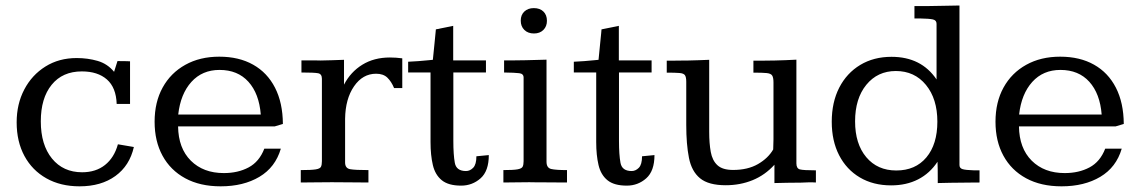

<svg xmlns="http://www.w3.org/2000/svg" viewBox="-20 -653 4081 687"><path d="M264.6 13.7Q196.8 13.7 146 -14.9Q95.2 -43.5 67.4 -95Q39.6 -146.5 39.6 -215.3Q39.6 -280.8 66.9 -332.8Q94.2 -384.8 142.6 -415Q190.9 -445.3 254.4 -445.3Q293.9 -445.3 329.3 -435.1Q364.7 -424.8 388.2 -396L400.4 -434.6Q402.8 -434.6 412.8 -434.3Q422.9 -434.1 432.9 -434.1Q442.9 -434.1 445.3 -433.6V-281.2H397.5Q395.5 -339.8 362.5 -368.7Q329.6 -397.5 272.9 -397.5Q203.6 -397.5 164.8 -349.6Q126 -301.8 126 -218.8Q126 -134.8 166 -85.7Q206.1 -36.6 273.9 -36.6Q322.8 -36.6 355.7 -62.7Q388.7 -88.9 401.9 -136.7L459 -127Q443.8 -60.1 392.8 -23.2Q341.8 13.7 264.6 13.7Z M769.5 13.7Q695.8 13.7 642.8 -15.1Q589.8 -43.9 561.5 -95.9Q533.2 -147.9 533.2 -217.3Q533.2 -287.6 562 -339.8Q590.8 -392.1 643.1 -421.1Q695.3 -450.2 764.6 -450.2Q835 -450.2 885.7 -421.6Q936.5 -393.1 964.1 -339.1Q991.7 -285.2 992.2 -209.5L962.9 -200.7H617.2Q618.2 -122.6 662.8 -78.1Q707.5 -33.7 780.8 -33.7Q831.5 -33.7 869.6 -54Q907.7 -74.2 925.8 -121.1H984.9Q965.3 -54.2 908.2 -20.3Q851.1 13.7 769.5 13.7ZM617.7 -243.2H913.1Q907.2 -317.9 868.9 -360.4Q830.6 -402.8 765.6 -402.8Q703.6 -402.8 664.8 -359.9Q626 -316.9 617.7 -243.2Z M1056.2 0V-44.4Q1093.8 -44.4 1109.4 -46.9Q1125 -49.3 1128.4 -56.2Q1131.8 -63 1131.8 -76.2V-371.1Q1131.8 -388.2 1118.4 -390.9Q1105 -393.6 1058.6 -393.6V-437Q1065.9 -437 1082.3 -437Q1098.6 -437 1112.8 -436.8Q1127 -436.5 1127 -436.5Q1147 -436.5 1168 -437.5Q1189 -438.5 1210.9 -439V-350.1Q1234.4 -395.5 1276.4 -421.4Q1318.4 -447.3 1375 -447.3Q1397 -447.3 1419.4 -444.3V-337.9Q1412.1 -337.9 1404.8 -337.9Q1397.5 -337.9 1390.1 -337.9Q1380.4 -361.3 1366 -375.2Q1351.6 -389.2 1325.7 -389.2Q1277.8 -389.2 1246.8 -344.2Q1215.8 -299.3 1214.8 -228Q1214.8 -228 1214.8 -212.6Q1214.8 -197.3 1214.8 -174.6Q1214.8 -151.9 1214.8 -128.7Q1214.8 -105.5 1214.8 -89.4Q1214.8 -73.2 1214.8 -71.8Q1214.8 -50.8 1232.9 -47.6Q1251 -44.4 1298.3 -44.4V0Q1267.6 0 1238.3 -0.5Q1209 -1 1167 -1Q1130.9 -1 1106.7 -0.5Q1082.5 0 1056.2 0Z M1629.9 11.2Q1584.5 11.2 1560.8 -8.1Q1537.1 -27.3 1528.8 -62.5Q1520.5 -97.7 1520.5 -144.5V-393.6H1440.4V-432.1Q1456.5 -432.6 1477.3 -434.3Q1498 -436 1513.4 -437.5Q1528.8 -439 1528.8 -439Q1529.3 -443.8 1531 -460.7Q1532.7 -477.5 1534.7 -497.3Q1536.6 -517.1 1538.1 -532Q1539.6 -546.9 1539.6 -547.9L1601.6 -560.5V-437H1718.8V-393.6H1602.1V-148.9Q1602.1 -99.6 1607.4 -70.3Q1612.8 -41 1647.5 -41Q1661.6 -41 1673.1 -52.7Q1684.6 -64.5 1684.6 -93.8L1729 -98.1Q1729 -41 1699.5 -14.9Q1669.9 11.2 1629.9 11.2Z M1781.2 0V-44.4Q1816.9 -44.4 1831.8 -47.1Q1846.7 -49.8 1850.1 -56.6Q1853.5 -63.5 1853.5 -76.2V-375.5Q1853.5 -389.2 1837.9 -391.1Q1822.3 -393.1 1783.7 -393.6Q1783.7 -404.8 1783.7 -415.5Q1783.7 -426.3 1783.7 -437Q1803.7 -437 1822.8 -437Q1841.8 -437 1859.9 -437.5Q1879.4 -438 1897.9 -438.5Q1916.5 -439 1935.5 -439.5V-74.2Q1935.5 -52.2 1952.4 -48.3Q1969.2 -44.4 2008.8 -44.4V0Q1996.1 0 1974.9 -0.2Q1953.6 -0.5 1931.4 -0.5Q1909.2 -0.5 1893.1 -0.7Q1877 -1 1874 -1Q1846.7 -1 1825.2 -0.5Q1803.7 0 1781.2 0ZM1890.6 -533.2Q1869.1 -533.2 1856.2 -545.9Q1843.3 -558.6 1843.3 -579.1Q1843.3 -599.6 1856.2 -611.8Q1869.1 -624 1890.1 -624Q1911.6 -624 1924.3 -611.8Q1937 -599.6 1937 -578.6Q1937 -558.6 1924.3 -545.9Q1911.6 -533.2 1890.6 -533.2Z M2222.7 11.2Q2177.2 11.2 2153.6 -8.1Q2129.9 -27.3 2121.6 -62.5Q2113.3 -97.7 2113.3 -144.5V-393.6H2033.2V-432.1Q2049.3 -432.6 2070.1 -434.3Q2090.8 -436 2106.2 -437.5Q2121.6 -439 2121.6 -439Q2122.1 -443.8 2123.8 -460.7Q2125.5 -477.5 2127.4 -497.3Q2129.4 -517.1 2130.9 -532Q2132.3 -546.9 2132.3 -547.9L2194.3 -560.5V-437H2311.5V-393.6H2194.8V-148.9Q2194.8 -99.6 2200.2 -70.3Q2205.6 -41 2240.2 -41Q2254.4 -41 2265.9 -52.7Q2277.3 -64.5 2277.3 -93.8L2321.8 -98.1Q2321.8 -41 2292.2 -14.9Q2262.7 11.2 2222.7 11.2Z M2576.7 9.8Q2515.1 9.8 2484.9 -15.1Q2454.6 -40 2445.1 -88.4Q2435.5 -136.7 2435.5 -206.1V-360.4Q2435.5 -377 2430.9 -383.8Q2426.3 -390.6 2411.4 -391.8Q2396.5 -393.1 2365.7 -393.1V-436Q2380.4 -436 2393.3 -436Q2406.2 -436 2418.5 -436.3Q2430.7 -436.5 2442.4 -436.5Q2460 -437 2478.3 -437.5Q2496.6 -438 2517.6 -439V-181.2Q2517.6 -140.1 2523.2 -109.4Q2528.8 -78.6 2547.1 -61.8Q2565.4 -44.9 2603 -44.9Q2655.8 -44.9 2692.1 -65.9Q2728.5 -86.9 2746.6 -118.2Q2747.6 -136.2 2747.6 -154.1Q2747.6 -171.9 2747.6 -190.4V-357.9Q2747.6 -375.5 2742.9 -382.8Q2738.3 -390.1 2723.1 -391.6Q2708 -393.1 2675.8 -393.1V-436Q2694.3 -436 2713.4 -436Q2732.4 -436 2752 -436.5Q2771.5 -437 2790.8 -437.7Q2810.1 -438.5 2829.6 -439.5V-68.4Q2829.6 -50.3 2842 -46.9Q2854.5 -43.5 2899.4 -43.5V0Q2885.3 -1 2871.8 -0.5Q2858.4 0 2845.7 0.5Q2819.8 0.5 2796.4 1Q2772.9 1.5 2751 2Q2751 -9.3 2751 -23.9Q2751 -38.6 2751 -50.3Q2751 -62 2751 -63.5Q2717.3 -26.4 2672.9 -8.3Q2628.4 9.8 2576.7 9.8Z M3168.5 10.3Q3104.5 10.3 3056.6 -18.1Q3008.8 -46.4 2982.4 -97.7Q2956.1 -148.9 2956.1 -217.3Q2956.1 -287.1 2982.9 -339.4Q3009.8 -391.6 3058.1 -420.7Q3106.4 -449.7 3169.9 -449.7Q3276.4 -449.7 3331.1 -368.7V-567.9Q3331.1 -580.6 3317.9 -583.5Q3304.7 -586.4 3273.4 -586.9Q3268.6 -586.9 3263.2 -586.9Q3257.8 -586.9 3252 -586.9V-631.3Q3264.2 -631.3 3275.9 -631.3Q3287.6 -631.3 3299.3 -631.3Q3329.6 -631.8 3358.6 -632.3Q3387.7 -632.8 3413.1 -633.3V-62.5Q3413.1 -51.3 3423.8 -47.9Q3434.6 -44.4 3465.3 -43.5Q3469.7 -43.5 3474.6 -43.5Q3479.5 -43.5 3484.9 -43.5V0Q3471.2 0.5 3457.3 0.2Q3443.4 0 3429.2 0.5Q3404.8 0.5 3381.1 1Q3357.4 1.5 3335.4 2Q3335.4 1 3335.4 -14.6Q3335.4 -30.3 3335.2 -48.3Q3335 -66.4 3334.5 -74.2Q3307.1 -32.7 3265.1 -11.2Q3223.1 10.3 3168.5 10.3ZM3187 -43Q3255.4 -43 3294.7 -89.8Q3334 -136.7 3334 -217.8Q3334 -299.3 3293.2 -349.1Q3252.4 -398.9 3185.5 -398.9Q3120.1 -398.9 3079.8 -349.6Q3039.6 -300.3 3039.6 -218.8Q3039.6 -138.2 3079.6 -90.6Q3119.6 -43 3187 -43Z M3778.3 13.7Q3704.6 13.7 3651.6 -15.1Q3598.6 -43.9 3570.3 -95.9Q3542 -147.9 3542 -217.3Q3542 -287.6 3570.8 -339.8Q3599.6 -392.1 3651.9 -421.1Q3704.1 -450.2 3773.4 -450.2Q3843.8 -450.2 3894.5 -421.6Q3945.3 -393.1 3972.9 -339.1Q4000.5 -285.2 4001 -209.5L3971.7 -200.7H3626Q3627 -122.6 3671.6 -78.1Q3716.3 -33.7 3789.6 -33.7Q3840.3 -33.7 3878.4 -54Q3916.5 -74.2 3934.6 -121.1H3993.7Q3974.1 -54.2 3917 -20.3Q3859.9 13.7 3778.3 13.7ZM3626.5 -243.2H3921.9Q3916 -317.9 3877.7 -360.4Q3839.4 -402.8 3774.4 -402.8Q3712.4 -402.8 3673.6 -359.9Q3634.8 -316.9 3626.5 -243.2Z"/></svg>

Font: Kameron
Style: Regular
Weight: 400
Designer: Vernon Adams
Foundry: Vernon Adams
Version: Version 1.100